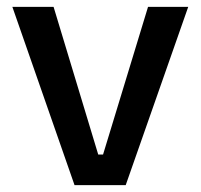

<svg xmlns="http://www.w3.org/2000/svg" viewBox="-20 -539 584 559"><path d="M197 0 16 -519H136L266 -89H280L411 -519H528L346 0Z"/></svg>

Font: Bricolage Grotesque 48pt Condensed ExtraBold Medium
Style: Regular
Weight: 500
Version: Version 1.000;gftools[0.9.30]